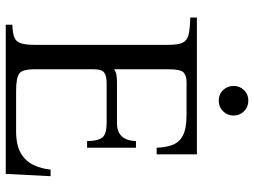

<svg xmlns="http://www.w3.org/2000/svg" viewBox="-128 -756 884 668"><g transform="rotate(90 314.0 -422.0)"><path d="M66 0V-23Q93 -24 108 -29Q123 -34 129.5 -50Q136 -66 136 -100V-565Q136 -600 128.5 -615.5Q121 -631 101 -636Q81 -641 41 -642V-665H517V-525H494Q493 -557 484 -580.5Q475 -604 451 -616.5Q427 -629 380 -629H265Q244 -629 232.5 -619Q221 -609 221 -565V-377Q229 -383 240.5 -385Q252 -387 268 -387H409Q468 -387 471 -453H494V-283H471Q470 -324 457 -337.5Q444 -351 409 -351H270Q243 -351 232 -342Q221 -333 221 -307V-100Q221 -57 236.5 -46.5Q252 -36 297 -36H436Q485 -36 513 -52.5Q541 -69 554 -96.5Q567 -124 570 -156H593L585 0ZM330 -741Q308 -741 293.5 -756Q279 -771 279 -793Q279 -814 293.5 -829Q308 -844 330 -844Q352 -844 367 -829Q382 -814 382 -793Q382 -771 367 -756Q352 -741 330 -741Z"/></g></svg>

Font: Bona Nova SC
Style: Regular
Weight: 400
Designer: Mateusz Machalski
Foundry: Capitalics
Version: Version 4.001; ttfautohint (v1.8.4.7-5d5b)